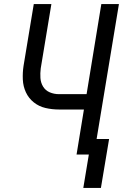

<svg xmlns="http://www.w3.org/2000/svg" viewBox="-20 -755 616 938"><path d="M387 163H473L513 -76H452L561 -735H475L403 -295H268Q244 -295 223 -304Q202 -313 190.5 -332Q179 -351 177.5 -374Q176 -397 179 -421L231 -735H145L95 -433Q90 -400 91.5 -366.5Q93 -333 106.5 -304Q120 -275 145 -255Q170 -235 202 -227.5Q234 -220 268 -220H390L354 0H414Z"/></svg>

Font: Iosevka Sparkle
Style: Italic
Weight: 400
Italic angle: -9°
Designer: Belleve Invis
Foundry: Belleve Invis
Version: Version 4.5.0; ttfautohint (v1.8.3)